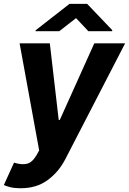

<svg xmlns="http://www.w3.org/2000/svg" viewBox="-40 -772 674 1004"><path d="M67.8 212.4Q36.6 212.4 14.2 206.9Q-8.2 201.3 -19.9 195.7L33.4 78.5Q71.4 90.6 99.3 84.7Q127.1 78.8 149.5 41.9L164.8 14.6L62.5 -545.5H220.5L267 -144.9H272.7L453.1 -545.5H614.3L300.4 62.5Q266.3 127.8 208.6 170.1Q150.9 212.4 67.8 212.4ZM270.1 -609 357.7 -677.2 421.8 -609H546.1L547.3 -614L415.8 -751.8H323.4L146.8 -614L145.5 -609Z"/></svg>

Font: Inter UI
Style: Bold Italic
Weight: 700
Italic angle: 9.39999°
Designer: Rasmus Andersson
Foundry: rsms
Version: 3.2;8d6f07862